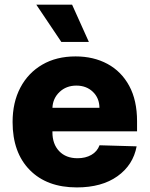

<svg xmlns="http://www.w3.org/2000/svg" viewBox="-20 -795 643 825"><path d="M310 10.3Q181.5 10.3 107.8 -64.6Q34.1 -139.6 34.1 -270.6Q34.1 -355.1 67.5 -418.5Q100.9 -481.9 161.6 -517.2Q222.3 -552.6 304.7 -552.6Q382.1 -552.6 441.8 -520.4Q501.4 -488.3 535.2 -426.1Q568.9 -364 568.9 -274.1V-230.8H205.3V-226.2Q205.3 -176.1 234.2 -145.6Q263.1 -115.1 313.2 -115.1Q347.3 -115.1 372.5 -129.4Q397.7 -143.8 407.7 -170.8L567.1 -166.2Q552.2 -85.9 484.7 -37.8Q417.3 10.3 310 10.3ZM205.3 -331.7H407.3Q407 -373.6 379.1 -400.4Q351.2 -427.2 308.2 -427.2Q264.9 -427.2 236 -399.9Q207 -372.5 205.3 -331.7ZM361.9 -614.7H243.6L136 -774.9H289.8Z"/></svg>

Font: Inter UI Extra Bold
Style: Regular
Weight: 800
Designer: Rasmus Andersson
Foundry: rsms
Version: 3.2;8d6f07862